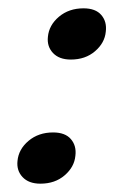

<svg xmlns="http://www.w3.org/2000/svg" viewBox="-20 -433 312 461"><path d="M77 8Q49 8 34.2 -7.8Q19.5 -23.5 22 -46.5Q24.5 -74.5 48.5 -94.8Q72.5 -115 107.5 -115Q136.5 -115 150.2 -99Q164 -83 161 -59Q158.5 -32 135.2 -12Q112 8 77 8ZM150 -290Q122 -290 107.2 -305.8Q92.5 -321.5 95 -344.5Q97.5 -372.5 121.5 -392.8Q145.5 -413 180.5 -413Q209.5 -413 223.2 -397Q237 -381 234 -357Q231.5 -330 208.2 -310Q185 -290 150 -290Z"/></svg>

Font: Fraunces 72pt Soft
Style: Italic
Weight: 400
Italic angle: -16°
Version: Version 1.000;[b76b70a41]